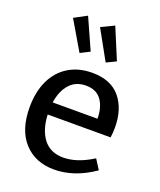

<svg xmlns="http://www.w3.org/2000/svg" viewBox="-150 -910 848 1015"><g transform="rotate(20 273.5 -403.0)"><path d="M466 -122 501 -67Q390 10 276 10Q170 10 106.5 -59.5Q43 -129 43 -256Q43 -343 73.5 -407Q104 -471 160.5 -505.5Q217 -540 293 -540Q398 -540 451 -476.5Q504 -413 504 -308Q504 -281 500 -252H146Q150 -166 189 -116Q228 -66 300 -66Q378 -66 466 -122ZM149 -321H401Q401 -385 372.5 -425Q344 -465 285 -465Q228 -465 193.5 -426.5Q159 -388 149 -321ZM246 -642 193 -615 97 -778 168 -816ZM394 -641 340 -615 248 -781 321 -816Z"/></g></svg>

Font: Bitter Pro Medium
Style: Regular
Weight: 500
Designer: Sol Matas, and Bitter project Authors
Foundry: Sol Matas
Version: Version 1.010